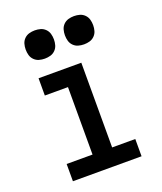

<svg xmlns="http://www.w3.org/2000/svg" viewBox="-137 -831 775 920"><g transform="rotate(-20 250.0 -371.0)"><path d="M75 0V-88H207V-432H89V-520H307V-88H425V0ZM350 -598Q335 -598 321 -602Q307 -606 296.5 -616.5Q286 -627 282 -641Q278 -655 278 -670Q278 -685 282 -699Q286 -713 296.5 -723.5Q307 -734 321 -738Q335 -742 350 -742Q365 -742 379 -738Q393 -734 403.5 -723.5Q414 -713 418 -699Q422 -685 422 -670Q422 -655 418 -641Q414 -627 403.5 -616.5Q393 -606 379 -602Q365 -598 350 -598ZM150 -598Q135 -598 121 -602Q107 -606 96.5 -616.5Q86 -627 82 -641Q78 -655 78 -670Q78 -685 82 -699Q86 -713 96.5 -723.5Q107 -734 121 -738Q135 -742 150 -742Q165 -742 179 -738Q193 -734 203.5 -723.5Q214 -713 218 -699Q222 -685 222 -670Q222 -655 218 -641Q214 -627 203.5 -616.5Q193 -606 179 -602Q165 -598 150 -598Z"/></g></svg>

Font: Zed Mono Semibold
Style: Regular
Weight: 600
Monospace: yes
Designer: Belleve Invis
Foundry: Belleve Invis
Version: Version 1.0.0; ttfautohint (v1.8.4)